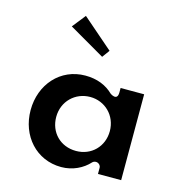

<svg xmlns="http://www.w3.org/2000/svg" viewBox="-115 -907 942 1000"><g transform="rotate(15 356.0 -407.0)"><path d="M225.4 -804 168.5 -732.1 362 -619.9 391.3 -660.1ZM74 -256C74 -117.7 169.2 -10 304 -10C366.5 -10 420 -37.8 453.5 -74.8C457.7 -79.5 464.9 -83 472 -83H474C484.7 -83 499 -73.1 499 -58V-25H624V-488H497V-464C497 -414.5 454.5 -446.1 454.5 -446.1C417.5 -482.3 367.4 -503 304 -503C169.3 -503 74 -394.4 74 -256ZM212 -256C212 -340.7 276.8 -402 357 -402C436.4 -402 501 -340.6 501 -256C501 -172.8 439.4 -111 357 -111C271.7 -111 212 -173.1 212 -256Z"/></g></svg>

Font: Hussar Ekologiczny
Style: Regular
Weight: 400
Foundry: Cannot Into Space Fonts
Version: Version 0.97